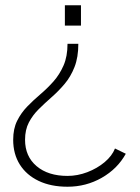

<svg xmlns="http://www.w3.org/2000/svg" viewBox="-20 -537 532 728"><path d="M236 171Q173 171 126.8 149Q80.5 127 55.2 87Q30 47 30 -7Q30 -49 45 -79Q60 -109 83.2 -133Q106.5 -157 133 -179.5Q159.5 -202 182.8 -228.2Q206 -254.5 221 -288.8Q236 -323 236 -371H277Q277 -319.5 262.5 -282.8Q248 -246 225 -218.8Q202 -191.5 176 -168.8Q150 -146 127 -123.2Q104 -100.5 89.5 -72.8Q75 -45 75 -7Q75 56 118.8 93Q162.5 130 236 130Q274 130 311.2 115.8Q348.5 101.5 376.8 77.8Q405 54 416 26L457 46Q425.5 103 366 137Q306.5 171 236 171ZM226 -440V-517H287V-440Z"/></svg>

Font: Public Sans Thin Thin
Style: Regular
Weight: 250
Version: Version 2.001